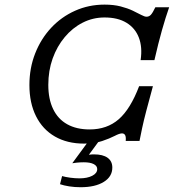

<svg xmlns="http://www.w3.org/2000/svg" viewBox="-20 -602 773 820"><path d="M338.7 11.3Q266.9 11.3 214.5 -19Q162.1 -49.2 133.9 -105.6Q105.6 -162.1 105.6 -238.7Q105.6 -311.3 130.2 -373.8Q154.8 -436.3 198.4 -483.1Q241.9 -529.8 300.4 -556Q358.9 -582.3 426.6 -582.3Q465.3 -582.3 495.2 -574.6Q525 -566.9 546.8 -556.5Q568.5 -546 583.1 -538.3Q597.6 -530.6 605.6 -530.6Q616.9 -530.6 624.6 -539.1Q632.3 -547.6 643.5 -571H702.4Q687.1 -527.4 671.8 -473.4Q656.5 -419.4 639.5 -345.2H580.6Q588.7 -400.8 573 -441.5Q557.3 -482.3 520.2 -504.8Q483.1 -527.4 426.6 -527.4Q376.6 -527.4 333.1 -505.2Q289.5 -483.1 256.5 -443.5Q223.4 -404 204.8 -352Q186.3 -300 186.3 -239.5Q186.3 -179 206.9 -136.3Q227.4 -93.5 266.9 -71.4Q306.5 -49.2 362.9 -49.2Q437.1 -49.2 487.1 -92.7Q537.1 -136.3 574.2 -233.9H633.1Q616.1 -171.8 604.8 -128.6Q593.5 -85.5 587.1 -55.2Q580.6 -25 575.8 0H516.9Q518.5 -16.9 514.5 -24.6Q510.5 -32.3 500.8 -32.3Q490.3 -32.3 469.4 -21.4Q448.4 -10.5 416.1 0.4Q383.9 11.3 338.7 11.3ZM324.2 197.6Q299.2 197.6 275.8 194Q252.4 190.3 236.3 184.7L245.2 150Q258.9 154 279.8 156.9Q300.8 159.7 319.4 159.7Q352.4 159.7 373.8 148.8Q395.2 137.9 395.2 120.2Q395.2 106.5 380.2 98.8Q365.3 91.1 337.9 91.1Q321.8 91.1 307.3 92.7Q292.7 94.4 288.7 95.2L362.1 -4.8H406.5L359.7 58.9Q370.2 57.3 374.6 57.3Q379 57.3 381.5 57.3Q419.4 57.3 439.5 71.8Q459.7 86.3 459.7 113.7Q459.7 152.4 423 175Q386.3 197.6 324.2 197.6Z"/></svg>

Font: Playfair 5pt SemiExpanded Light
Style: Italic
Weight: 300
Width: 6
Italic angle: -15.6°
Designer: Claus Eggers Sørensen
Foundry: Claus Eggers Sørensen
Version: Version 2.203